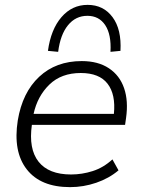

<svg xmlns="http://www.w3.org/2000/svg" viewBox="-20 -761 583 789"><path d="M268 8Q147 8 90 -65Q33 -138 53 -266Q72 -381 141 -445.5Q210 -510 316 -510Q383 -510 427.5 -480.5Q472 -451 490 -398.5Q508 -346 498 -276L494 -248H111Q97 -149 138.5 -96.5Q180 -44 272 -44Q317 -44 361 -58Q405 -72 442 -106L467 -61Q428 -28 375.5 -10Q323 8 268 8ZM312 -461Q232 -461 183 -413.5Q134 -366 118 -293H448Q456 -373 422 -417Q388 -461 312 -461ZM219 -548 177 -552Q189 -640 232.5 -690.5Q276 -741 340 -741Q405 -741 442.5 -690.5Q480 -640 475 -552L434 -548Q438 -619 412.5 -657.5Q387 -696 339 -696Q291 -696 259.5 -657.5Q228 -619 219 -548Z"/></svg>

Font: Mulish Light
Style: Italic
Weight: 300
Italic angle: -9°
Designer: Vernon Adams
Foundry: Vernon Adams
Version: Version 3.603; ttfautohint (v1.8.3)